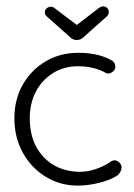

<svg xmlns="http://www.w3.org/2000/svg" viewBox="-20 -570 420 600"><path d="M349 -23Q327 -8 291.5 1Q256 10 223 10Q168 10 123 -17.5Q78 -45 51.5 -92.5Q25 -140 25 -200Q25 -260 51.5 -306Q78 -352 123 -378.5Q168 -405 225 -405Q285 -405 326 -383Q340 -377 340 -362Q340 -360 340 -357Q340 -354 338 -352Q335 -347 328 -343Q321 -339 313 -341Q274 -363 224 -363Q180 -363 145.5 -341.5Q111 -320 92 -283.5Q73 -247 73 -200Q73 -126 115 -80.5Q157 -35 227 -33Q257 -33 284.5 -43.5Q312 -54 326 -65Q329 -67 332 -68Q335 -69 338 -69Q346 -69 353 -62Q360 -55 360 -47Q360 -36 349 -23ZM139 -549Q145 -549 150 -545L220 -492L289 -545Q296 -550 302 -550Q310 -550 315 -545Q320 -540 320 -532Q320 -524 313 -518L240 -453Q232 -445 220 -445Q208 -445 200 -453L127 -518Q120 -524 120 -531Q120 -539 126 -544Q132 -549 139 -549Z"/></svg>

Font: Dongle Light
Style: Regular
Weight: 300
Designer: Yanghee Ryu
Foundry: Yanghee Ryu
Version: Version 2.000